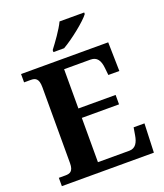

<svg xmlns="http://www.w3.org/2000/svg" viewBox="-165 -1040 983 1149"><g transform="rotate(-20 326.5 -465.5)"><path d="M255 -784V-771H323C386 -807 484 -886 509 -921V-931H352C331 -886 284 -822 255 -784ZM28 0H614L621 -184H552L544 -137C537 -93 520 -61 480 -61H280V-343H517V-403H280V-653H448C489 -653 507 -626 512 -577L517 -530H587L583 -714H28V-661H70C99 -661 121 -653 121 -596V-113C121 -60 98 -53 70 -53H28Z"/></g></svg>

Font: Noto Serif NP Hmong
Style: Bold
Weight: 700
Designer: Dalton Maag Ltd
Foundry: Dalton Maag Ltd
Version: Version 1.001